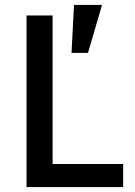

<svg xmlns="http://www.w3.org/2000/svg" viewBox="-20 -761 551 781"><path d="M271 -546 281 -741H395L338 -546ZM88 0V-698H194V-94H481V0Z"/></svg>

Font: Anuphan Medium
Style: Regular
Weight: 500
Designer: Mike Abbink, Paul van der Laan, Pieter van Rosmalen, Mint Tantisuwanna
Foundry: Bold Monday; Cadson Demak
Version: Version 3.002;hotconv 1.0.109;makeotfexe 2.5.65596